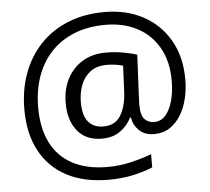

<svg xmlns="http://www.w3.org/2000/svg" viewBox="-55 -772 1006 921"><g transform="rotate(-5 448.0 -311.5)"><path d="M839.4 -356.4Q839.4 -310.1 828.9 -265.9Q818.4 -221.7 796.9 -186.3Q775.4 -150.9 743.4 -129.9Q711.4 -108.9 668 -108.9Q622.6 -108.9 595.7 -135.3Q568.8 -161.6 563.5 -197.8H559.1Q540.5 -159.2 504.6 -134Q468.8 -108.9 416.5 -108.9Q340.3 -108.9 299.1 -159.4Q257.8 -210 257.8 -293.9Q257.8 -359.4 283.9 -409.9Q310.1 -460.4 357.7 -489.5Q405.3 -518.6 470.2 -518.6Q513.7 -518.6 554.7 -511.2Q595.7 -503.9 620.1 -495.1L610.4 -298.3Q609.9 -280.3 609.4 -270.8Q608.9 -261.2 608.9 -255.9Q608.9 -203.1 627.7 -184.8Q646.5 -166.5 673.3 -166.5Q706.1 -166.5 728.3 -192.1Q750.5 -217.8 762.2 -261Q773.9 -304.2 773.9 -356.9Q773.9 -450.2 736.3 -516.1Q698.7 -582 632.6 -616.7Q566.4 -651.4 480.5 -651.4Q395 -651.4 328.9 -624.5Q262.7 -597.7 217 -548.6Q171.4 -499.5 147.9 -432.1Q124.5 -364.7 124.5 -283.2Q124.5 -183.6 159.9 -113.8Q195.3 -43.9 263.9 -7.6Q332.5 28.8 431.2 28.8Q490.7 28.8 545.9 15.6Q601.1 2.4 644.5 -14.2V49.3Q601.6 67.4 548.3 78.9Q495.1 90.3 431.2 90.3Q313.5 90.3 230 46.1Q146.5 2 102.1 -81.1Q57.6 -164.1 57.6 -280.3Q57.6 -374.5 86.7 -453.6Q115.7 -532.7 170.7 -590.8Q225.6 -648.9 304 -680.9Q382.3 -712.9 480.5 -712.9Q585.4 -712.9 666.3 -669.7Q747.1 -626.5 793.2 -546.6Q839.4 -466.8 839.4 -356.4ZM330.6 -292Q330.6 -227.1 356.4 -196.8Q382.3 -166.5 428.2 -166.5Q484.9 -166.5 511.5 -209Q538.1 -251.5 542 -321.3L547.9 -448.7Q533.7 -453.1 513.4 -456.3Q493.2 -459.5 471.2 -459.5Q420.9 -459.5 389.9 -435.5Q358.9 -411.6 344.7 -373.5Q330.6 -335.4 330.6 -292Z"/></g></svg>

Font: Wonky
Style: Regular
Weight: 400
Designer: Monotype Design Team
Foundry: Monotype Imaging Inc.
Version: Version 3.000